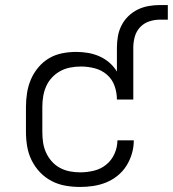

<svg xmlns="http://www.w3.org/2000/svg" viewBox="-20 -734 686 762"><path d="M298 8Q269 8 240 3Q211 -2 185 -15.5Q159 -29 139 -50Q119 -71 106 -97Q93 -123 88 -152Q83 -181 83 -210V-310Q83 -338 87.5 -366Q92 -394 103 -419.5Q114 -445 132.5 -467Q151 -489 175 -503Q199 -517 226.5 -522.5Q254 -528 283 -528Q306 -528 329.5 -524Q353 -520 374.5 -510.5Q396 -501 414 -485.5Q432 -470 444 -450V-545Q444 -568 448 -590.5Q452 -613 462.5 -633.5Q473 -654 489.5 -670Q506 -686 526.5 -696Q547 -706 569.5 -710Q592 -714 615 -714H646V-656H615Q593 -656 572 -649Q551 -642 536 -626Q521 -610 515 -588.5Q509 -567 509 -545V-339H444Q444 -367 434.5 -393.5Q425 -420 404 -438Q383 -456 356 -463Q329 -470 301 -470Q280 -470 259 -466Q238 -462 219.5 -452Q201 -442 186.5 -426.5Q172 -411 163.5 -392Q155 -373 151.5 -352Q148 -331 148 -310V-210Q148 -189 151 -168.5Q154 -148 162.5 -129Q171 -110 185 -94Q199 -78 217.5 -68Q236 -58 256.5 -54Q277 -50 298 -50Q325 -50 352.5 -56.5Q380 -63 401.5 -80.5Q423 -98 434.5 -124Q446 -150 446 -177Q446 -177 446 -177Q446 -177 446 -177H511Q511 -177 511 -177Q511 -177 511 -177Q511 -150 503.5 -124.5Q496 -99 482 -76.5Q468 -54 447 -37Q426 -20 401.5 -10Q377 0 350.5 4Q324 8 298 8Z"/></svg>

Font: Iosevka SS04 Light Extended
Style: Regular
Weight: 300
Width: 7
Monospace: yes
Designer: Belleve Invis
Foundry: Belleve Invis
Version: Version 19.0.0; ttfautohint (v1.8.4)